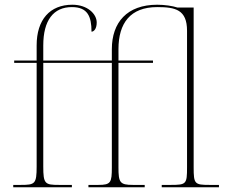

<svg xmlns="http://www.w3.org/2000/svg" viewBox="-20 -792 953 812"><path d="M36 0H284V-10H230C170 -10 163 -14 163 -88V-526H453V-84C453 -20 449 -10 396 -10H354V0H592V-10H542C487 -10 481 -20 481 -84V-526H627V-536H481V-584C481 -694 531 -762 645 -762C722 -762 771 -751 771 -662V-84C771 -14 768 -10 703 -10H664V0H906V-10H866C803 -10 799 -14 799 -84V-760H731C710 -767 676 -772 645 -772C517 -772 453 -697 453 -584V-536H163V-600C163 -706 206 -762 284 -762C351 -762 367 -722 367 -658C377 -658 389 -670 389 -697C389 -733 350 -772 286 -772C191 -772 135 -709 135 -600V-536H40V-526H135V-88C135 -14 128 -10 68 -10H36Z"/></svg>

Font: Noto Serif Display Thin
Style: Regular
Weight: 100
Designer: Monotype Design Team
Foundry: Monotype Imaging Inc.
Version: Version 2.009